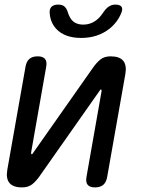

<svg xmlns="http://www.w3.org/2000/svg" viewBox="-20 -805 640 835"><path d="M91 -515Q95 -538 108 -549Q121 -560 144 -560Q166 -560 175.5 -549Q185 -538 181 -515L115 -140Q116 -134 118 -134Q120 -134 121 -135.5Q122 -137 124 -140L384 -510Q400 -533 417 -546.5Q434 -560 461 -560Q500 -560 516 -540.5Q532 -521 525 -482L446 -35Q442 -12 429 -1Q416 10 393 10Q371 10 361.5 -1Q352 -12 356 -35L422 -410Q421 -416 419 -416Q417 -416 416 -414.5Q415 -413 413 -410L153 -40Q137 -17 120 -3.5Q103 10 76 10Q37 10 21 -9.5Q5 -29 12 -68ZM196 -750Q195 -767 204.5 -776Q214 -785 233 -785Q244 -785 251.5 -782Q259 -779 263 -774Q271 -765 274.5 -753Q278 -741 284 -730Q301 -698 342 -698Q383 -698 413 -730Q422 -740 429.5 -751.5Q437 -763 447 -772Q455 -778 462.5 -781.5Q470 -785 482 -785Q501 -785 508 -776Q515 -767 508 -750Q492 -709 456 -680Q405 -640 333 -640Q261 -640 224 -680Q198 -709 196 -750Z"/></svg>

Font: Maple Mono
Style: Italic
Weight: 400
Italic angle: -10°
Monospace: yes
Designer: subframe7536
Version: Version 7.300